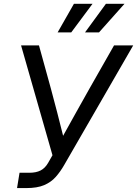

<svg xmlns="http://www.w3.org/2000/svg" viewBox="-20 -959 699 979"><path d="M66.9 0 79.6 -78.1H129.4Q164.1 -78.1 187 -89.8Q210 -101.6 225.6 -128.9L247.6 -167.5L87.4 -727.5H178.7L239.3 -507.8Q256.8 -442.9 272 -384.3Q287.1 -325.7 301.8 -266.6Q334.5 -325.7 367.2 -384.3Q399.9 -442.9 436.5 -507.8L561.5 -727.5H659.2L307.6 -118.2Q288.1 -84 264.4 -57.1Q240.7 -30.3 205.3 -15.1Q169.9 0 114.3 0ZM484.9 -793.9H413.6L520 -939.5H614.7ZM343.3 -793.9H273.9L356.9 -939.5H451.7Z"/></svg>

Font: Inter Display
Style: Italic
Weight: 400
Italic angle: -9.39999°
Designer: Rasmus Andersson
Foundry: rsms
Version: Version 4.000;git-a52131595